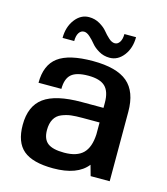

<svg xmlns="http://www.w3.org/2000/svg" viewBox="-107 -783 764 876"><g transform="rotate(15 275.0 -344.5)"><path d="M386 -50Q339 10 225 10Q128 10 84 -27Q40 -64 40 -146Q40 -235 95.5 -275.5Q151 -316 273 -316H376V-340Q376 -393 351.5 -416.5Q327 -440 272 -440Q216 -440 192 -419Q168 -398 168 -350H60Q60 -434 111 -472Q162 -510 275 -510Q387 -510 438.5 -466.5Q490 -423 490 -328V0H400ZM376 -247H295Q263 -247 242 -244.5Q221 -242 198.5 -233Q176 -224 164.5 -203.5Q153 -183 153 -152Q153 -109 177 -90.5Q201 -72 255 -72Q315 -72 344 -100.5Q373 -129 376 -191ZM113 -576Q113 -628 140 -663.5Q167 -699 206 -699Q234 -699 257 -685.5Q280 -672 292.5 -656.5Q305 -641 320 -627.5Q335 -614 349 -614Q363 -614 372 -628Q381 -642 381 -666H436Q436 -614 409 -579Q382 -544 343 -544Q315 -544 292 -557.5Q269 -571 256.5 -586.5Q244 -602 229 -615.5Q214 -629 201 -629Q186 -629 177 -615Q168 -601 168 -576Z"/></g></svg>

Font: Fivo Sans Med
Style: Regular
Weight: 450
Designer: Alexander Slobzheninov
Foundry: Alexander Slobzheninov
Version: 1.0